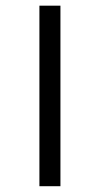

<svg xmlns="http://www.w3.org/2000/svg" viewBox="-20 -643 345 663"><path d="M116.1 0V-623.4H188.7V0Z"/></svg>

Font: Playfair 5pt SemiExpanded Light Light
Style: Regular
Weight: 300
Version: Version 2.203